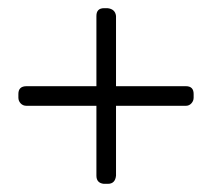

<svg xmlns="http://www.w3.org/2000/svg" viewBox="-20 -577 519 470"><path d="M45 -366H216V-538Q216 -557 235 -557H243Q262 -555 264 -538V-366H435Q454 -366 454 -347V-338Q454 -330 448.5 -324Q443 -318 435 -318H264V-147Q262 -127 244 -127H234Q216 -129 216 -147V-318H45Q36 -318 30.5 -324Q25 -330 25 -338V-347Q25 -366 45 -366Z"/></svg>

Font: Text Me One
Style: Regular
Weight: 400
Designer: Julia Petretta
Foundry: Julia Petretta
Version: Version 1.003